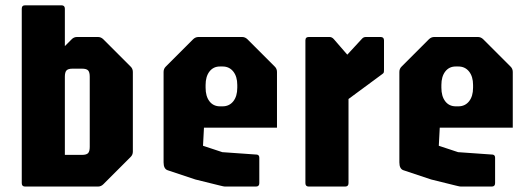

<svg xmlns="http://www.w3.org/2000/svg" viewBox="-20 -686 1950 706"><path d="M72.5 0Q60 0 60 -12.5V-654Q60 -666.5 72.5 -666.5H206Q218.5 -666.5 218.5 -654V-516.5L243.5 -541.5Q251.5 -550 263.5 -550H340Q351.5 -550 360 -541.5L460 -441.5Q468.5 -433.5 468.5 -421.5V-128.5Q468.5 -116.5 460 -108.5L360 -8.5Q351.5 0 340 0ZM218.5 -116.5H281.5Q298 -116.5 304 -123Q310 -129.5 310 -146V-404Q310 -420.5 304 -427Q298 -433.5 281.5 -433.5H246.5Q230.5 -433.5 224.5 -427Q218.5 -420.5 218.5 -404Z M809 0Q804 0 798.2 -1.5Q792.5 -3 787.5 -4L698.5 -26L596.5 -60Q581.5 -65 581.5 -89V-421.5Q581.5 -433.5 590 -441.5L690 -541.5Q698.5 -550 710 -550H870Q881.5 -550 890 -541.5L990 -441.5Q998.5 -433.5 998.5 -421.5V-216.5H730L726.5 -150L797.5 -126.5L925 -117.5Q933.5 -116 933.5 -106V-12.5Q933.5 0 921 0ZM789 -295H798.5Q823 -295 837.8 -313.5Q852.5 -332 852.5 -363.5V-373.5Q852.5 -404.5 837.8 -423Q823 -441.5 798.5 -441.5H788.5Q764.5 -441.5 750.2 -423Q736 -404.5 736 -373.5V-363.5Q736 -332 750.2 -313.5Q764.5 -295 789 -295Z M1115.5 0Q1103 0 1103 -12.5V-537.5Q1103 -550 1115.5 -550H1191.5Q1201 -550 1208 -541.5L1257 -485L1311.5 -544Q1317 -550 1325.5 -550H1379.5Q1392 -550 1392 -537.5V-430Q1392 -422 1391 -419.2Q1390 -416.5 1385.5 -413.5L1261.5 -322V-12.5Q1261.5 0 1249 0Z M1676 0Q1671 0 1665.2 -1.5Q1659.5 -3 1654.5 -4L1565.5 -26L1463.5 -60Q1448.5 -65 1448.5 -89V-421.5Q1448.5 -433.5 1457 -441.5L1557 -541.5Q1565.5 -550 1577 -550H1737Q1748.5 -550 1757 -541.5L1857 -441.5Q1865.5 -433.5 1865.5 -421.5V-216.5H1597L1593.5 -150L1664.5 -126.5L1792 -117.5Q1800.5 -116 1800.5 -106V-12.5Q1800.5 0 1788 0ZM1656 -295H1665.5Q1690 -295 1704.8 -313.5Q1719.5 -332 1719.5 -363.5V-373.5Q1719.5 -404.5 1704.8 -423Q1690 -441.5 1665.5 -441.5H1655.5Q1631.5 -441.5 1617.2 -423Q1603 -404.5 1603 -373.5V-363.5Q1603 -332 1617.2 -313.5Q1631.5 -295 1656 -295Z"/></svg>

Font: Jaro
Style: Regular
Weight: 400
Designer: Agyei Archer, Celine Hurka, Mirko Velimirović
Version: Version 1.000